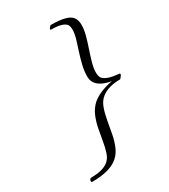

<svg xmlns="http://www.w3.org/2000/svg" viewBox="-208 -822 924 1052"><g transform="rotate(-30 254.0 -296.0)"><path d="M57 133Q51 133 51 125Q51 120 54.5 115Q58 110 65 110Q136 110 171 83Q192 67 202 37Q212 7 218 -29.5Q224 -66 231.5 -104.5Q239 -143 253.5 -177Q268 -211 295 -236Q317 -255 349.5 -269Q382 -283 425 -291Q350 -304 328 -346Q321 -360 321 -383Q321 -414 330 -451Q339 -488 350 -522Q361 -556 367 -575Q380 -615 380 -644Q380 -664 373 -675Q354 -702 281 -702Q274 -702 274 -706Q274 -711 281 -718Q288 -725 288 -725H292Q343 -725 376 -716.5Q409 -708 422 -690Q436 -672 436 -641Q436 -612 426.5 -577Q417 -542 404.5 -505.5Q392 -469 382.5 -435Q373 -401 373 -375Q373 -351 383 -338Q406 -312 480 -306Q486 -306 486 -301Q486 -295 478 -286Q470 -277 470 -277Q434 -277 404 -269Q374 -261 351 -243Q327 -224 315 -191Q303 -158 296 -117.5Q289 -77 281 -35.5Q273 6 257 41Q241 76 209 98Q184 115 146 124Q108 133 61 133Z"/></g></svg>

Font: Great Vibes
Style: Regular
Weight: 400
Designer: Robert E. Leuschke, Viktoriya Grabowska, Viviana Monsalve, Eben Sorkin
Foundry: Robert E. Leuschke
Version: Version 1.103; ttfautohint (v1.8.4.7-5d5b)